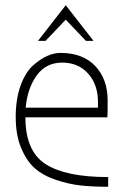

<svg xmlns="http://www.w3.org/2000/svg" viewBox="-20 -712 473 733"><path d="M393 -36V1Q333 1 287.5 -4Q242 -9 193 -25.5Q144 -42 112.5 -70Q81 -98 60.5 -147.5Q40 -197 40 -265.5Q40 -334 58.5 -385Q77 -436 106 -462Q160 -510 211 -510Q296 -510 343.5 -460Q391 -410 391 -328Q391 -273 390 -264H77Q77 -135 154 -85.5Q231 -36 393 -36ZM354 -301V-323Q354 -389 316.5 -431Q279 -473 217.5 -473Q156 -473 120.5 -424.5Q85 -376 78 -301ZM308 -556 231 -637 154 -556H125L231 -692L337 -556Z"/></svg>

Font: Bubbler One
Style: Regular
Weight: 400
Designer: Brenda Gallo (gbrenda1987@gmail.com)
Foundry: Brenda Gallo
Version: Version 1.003